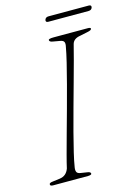

<svg xmlns="http://www.w3.org/2000/svg" viewBox="-121 -873 680 941"><g transform="rotate(-15 218.5 -403.0)"><path d="M154.5 -63.5Q150.5 -45.5 154.5 -35.5Q158.5 -25.5 175 -23.5L207 -18.5Q224 -16.5 224 -7Q224 -3.5 218.5 -1.8Q213 0 206 0H29Q14 0 14 -8Q12.5 -16.5 32 -18.5L67 -23Q86 -25.5 97.5 -35.5Q109 -45.5 115 -62.5Q120.5 -87.5 132.2 -131.2Q144 -175 159.2 -230Q174.5 -285 190.8 -344.2Q207 -403.5 222 -460Q237 -516.5 248.2 -563.2Q259.5 -610 264.5 -639Q268.5 -655.5 264.5 -664Q260.5 -672.5 244.5 -675L210.5 -681Q192.5 -683.5 192.5 -693Q192.5 -700 219 -700H392.5Q406.5 -700 406.5 -694Q406.5 -686 385 -682L347 -674Q313 -669 305.5 -644Q298 -613.5 285 -565.2Q272 -517 256 -459.5Q240 -402 223.5 -342Q207 -282 192.5 -227Q178 -172 168 -129.2Q158 -86.5 154.5 -63.5ZM202 -793Q206 -806 221 -806H425Q440 -806 436.5 -793Q432.5 -780.5 417.5 -780.5H213.5Q199 -780.5 202 -793Z"/></g></svg>

Font: Fraunces 9pt S000 Thin
Style: Italic
Weight: 100
Italic angle: -16°
Version: Version 1.000; ttfautohint (v1.8.3)